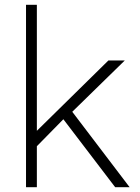

<svg xmlns="http://www.w3.org/2000/svg" viewBox="-20 -777 580 797"><path d="M88 0H133V-170L243 -282L458 0H518L280 -313L498 -526H430L133 -234V-757H88Z"/></svg>

Font: Mluvka ExtraLight
Style: Regular
Weight: 200
Designer: Modified by Jiří Krblich, Original typeface by Gumpita Rahayu
Foundry: Gumpita Rahayu & Jiří Krblich
Version: Version 2.000;Glyphs 3.1.1 (3134)